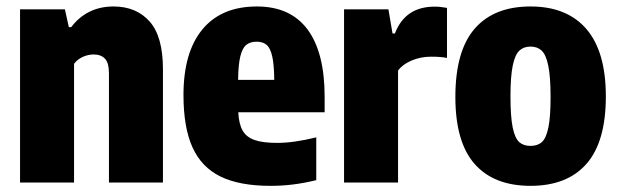

<svg xmlns="http://www.w3.org/2000/svg" viewBox="-20 -578 1962 608"><path d="M43.5 -548.5H185.5L198 -492H205.5Q230 -524.5 263.8 -541Q297.5 -557.5 339.5 -557.5Q411.5 -557.5 453.8 -510Q496 -462.5 496 -358.5V0H325V-345.5Q325 -378.5 312.5 -392Q300 -405.5 276.5 -405.5Q259 -405.5 242 -397.8Q225 -390 214.5 -376V0H43.5Z M1008 -222.5H734.5Q736.5 -185 748.5 -164.2Q760.5 -143.5 786.5 -134.5Q812.5 -125.5 858 -125.5Q910 -125.5 981.5 -143V-7.5Q942 2 907.8 6.2Q873.5 10.5 836.5 10.5Q738.5 10.5 678.2 -19Q618 -48.5 589.5 -111.5Q561 -174.5 561 -277Q561 -412.5 621 -485Q681 -557.5 793.5 -557.5Q899.5 -557.5 953.8 -484.8Q1008 -412 1008 -271.5ZM734 -325H848.5Q848 -373.5 842 -399.8Q836 -426 824.2 -436Q812.5 -446 792.5 -446Q772.5 -446 760 -436Q747.5 -426 741 -399.5Q734.5 -373 734 -325Z M1069.5 -548.5H1210L1223 -472H1230.5Q1263 -557 1356.5 -557Q1374.5 -557 1395.5 -553V-394.5Q1377 -398.5 1345 -398.5Q1312.5 -398.5 1283.8 -386.5Q1255 -374.5 1240.5 -354.5V0H1069.5Z M1422 -271Q1422 -416.5 1483 -487Q1544 -557.5 1660 -557.5Q1775.5 -557.5 1837 -486Q1898.5 -414.5 1898.5 -272.5Q1898.5 -129 1837.2 -59.2Q1776 10.5 1660 10.5Q1544 10.5 1483 -58.8Q1422 -128 1422 -271ZM1723.5 -270.5Q1723.5 -335 1716.2 -370Q1709 -405 1695.2 -417.8Q1681.5 -430.5 1660 -430.5Q1638.5 -430.5 1624.8 -417.8Q1611 -405 1603.8 -370.8Q1596.5 -336.5 1596.5 -273Q1596.5 -208.5 1603.5 -174.5Q1610.5 -140.5 1624 -128.2Q1637.5 -116 1660 -116Q1682.5 -116 1696 -128.2Q1709.5 -140.5 1716.5 -174Q1723.5 -207.5 1723.5 -270.5Z"/></svg>

Font: Encode Sans Condensed ExtraBold
Style: Regular
Weight: 800
Width: 3
Designer: Multiple Designers
Foundry: Impallari Type
Version: Version 2.000